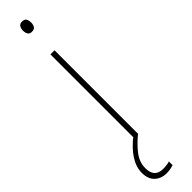

<svg xmlns="http://www.w3.org/2000/svg" viewBox="-332 -682 860 860"><g transform="rotate(-45 97.5 -252.5)"><path d="M99 -722Q115 -722 120 -712Q125 -702 125 -690Q125 -677 119.5 -667.5Q114 -658 98 -658Q84 -658 78.5 -667.5Q73 -677 73 -690Q73 -702 78.5 -712Q84 -722 99 -722ZM111 -528V0H85V-528ZM25 133Q25 192 79 192Q91 192 103 190.5Q115 189 121 186V210Q114 212 102.5 214.5Q91 217 77 217Q43 217 21 196.5Q-1 176 -1 137Q-1 63 93 -10L112 0Q75 30 50 62.5Q25 95 25 133Z"/></g></svg>

Font: Noto Sans Myanmar UI SemiCondensed Thin
Style: Regular
Weight: 100
Width: 4
Designer: Monotype Design Team
Foundry: Monotype Imaging Inc.
Version: Version 2.103; ttfautohint (v1.8.4.7-5d5b)